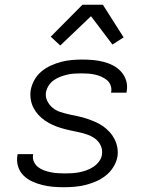

<svg xmlns="http://www.w3.org/2000/svg" viewBox="-20 -778 640 806"><path d="M248 8Q225 8 202 6Q179 4 157 -1.5Q135 -7 114.5 -16.5Q94 -26 78.5 -41.5Q63 -57 56 -79Q49 -101 53 -125L54 -131H119V-128Q116 -112 122.5 -98.5Q129 -85 140 -76.5Q151 -68 164.5 -63Q178 -58 192.5 -55Q207 -52 222.5 -51Q238 -50 253 -50Q269 -50 284 -51Q299 -52 314 -55Q329 -58 344 -63.5Q359 -69 372.5 -78Q386 -87 396 -100.5Q406 -114 408 -129Q411 -149 403 -166.5Q395 -184 380.5 -195Q366 -206 348 -212.5Q330 -219 311 -223Q292 -227 273.5 -231Q255 -235 236.5 -240.5Q218 -246 201.5 -253.5Q185 -261 169.5 -271.5Q154 -282 141.5 -295.5Q129 -309 120.5 -325.5Q112 -342 109 -361.5Q106 -381 109 -400Q113 -422 124.5 -442.5Q136 -463 154 -478Q172 -493 194 -503Q216 -513 237.5 -518.5Q259 -524 281 -526Q303 -528 325 -528Q348 -528 370.5 -526Q393 -524 414.5 -518.5Q436 -513 455 -503Q474 -493 488.5 -477Q503 -461 509.5 -440Q516 -419 512 -396L511 -389H446L447 -393Q449 -407 444 -420.5Q439 -434 428 -442.5Q417 -451 404.5 -456.5Q392 -462 378 -465Q364 -468 349.5 -469Q335 -470 321 -470Q306 -470 291 -469Q276 -468 261.5 -464.5Q247 -461 232.5 -455.5Q218 -450 205.5 -441Q193 -432 184.5 -419Q176 -406 173 -391Q170 -371 178.5 -354Q187 -337 201 -325.5Q215 -314 233 -308Q251 -302 269.5 -298Q288 -294 307 -290Q326 -286 344 -280Q362 -274 379.5 -266.5Q397 -259 412 -248.5Q427 -238 439.5 -224.5Q452 -211 460.5 -194.5Q469 -178 472.5 -159Q476 -140 473 -120Q469 -98 456 -77Q443 -56 424 -41Q405 -26 383 -16.5Q361 -7 338.5 -1.5Q316 4 293.5 6Q271 8 248 8ZM233 -587 193 -624 326 -758H412L499 -621L452 -591L362 -710Z"/></svg>

Font: Iosevka Aile Light Oblique
Style: Regular
Weight: 300
Italic angle: -9°
Designer: Belleve Invis
Foundry: Belleve Invis
Version: Version 31.1.0; ttfautohint (v1.8.4)